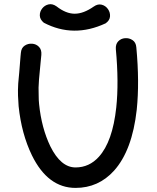

<svg xmlns="http://www.w3.org/2000/svg" viewBox="-20 -909 767 938"><path d="M349 9Q461 9 537 -75Q626 -174 648 -373Q662 -507 646 -678Q644 -702 627.5 -713Q611 -724 591 -722.5Q571 -721 557.5 -707Q544 -693 546 -668Q561 -507 548 -384Q530 -217 463 -143Q416 -91 349 -91Q277 -91 226 -194Q183 -283 171 -400Q169 -419 169 -440Q167 -481 170.5 -520Q174 -559 178 -600L182 -641Q184 -666 170.5 -680Q157 -694 137 -695.5Q117 -697 100.5 -686Q84 -675 82 -651Q82 -651 80.5 -636Q79 -621 77.5 -599Q76 -577 74 -555Q72 -533 70.5 -517.5Q69 -502 69 -501Q67 -467 68 -441.5Q69 -416 71 -390Q85 -255 136 -150Q214 9 349 9ZM496 -795Q516 -809 517.5 -828.5Q519 -848 507.5 -864.5Q496 -881 477 -886Q458 -891 438 -877Q388 -842 345 -842Q302 -842 256 -878Q236 -892 217 -887.5Q198 -883 186 -867.5Q174 -852 174.5 -833Q175 -814 194 -798Q339 -722 496 -795Z"/></svg>

Font: Balsamiq Sans
Style: Regular
Weight: 400
Designer: Michael Angeles
Foundry: Balsamiq SRL
Version: Version 1.020; ttfautohint (v1.8.4.7-5d5b);gftools[0.9.26]